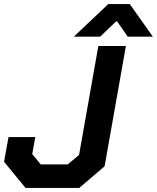

<svg xmlns="http://www.w3.org/2000/svg" viewBox="-21 -927 774 947"><path d="M-1 -129 21 -251H153L138 -167L180 -116H313L369 -163L464 -700H600L495 -107L370 0H105ZM513 -907H619L733 -746H609L557 -821H551L473 -746H343Z"/></svg>

Font: Chakra Petch
Style: Bold Italic
Weight: 700
Italic angle: -10°
Designer: Katatrad Aksorn Co.,Ltd.
Foundry: Cadson Demak Co.,Ltd.
Version: Version 1.000; ttfautohint (v1.6)